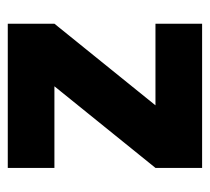

<svg xmlns="http://www.w3.org/2000/svg" viewBox="-43 -497 540 494"><g transform="rotate(90 227.0 -250.0)"><path d="M251 -380 41 -120V0H412V-120H202L412 -380V-500H41V-380Z"/></g></svg>

Font: RazerF5
Style: Bold
Weight: 700
Foundry: Razer Inc.
Version: Version 2